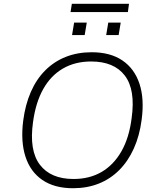

<svg xmlns="http://www.w3.org/2000/svg" viewBox="-20 -990 839 1018"><path d="M367 8Q269 8 205 -35.5Q141 -79 115 -159.5Q89 -240 103 -350Q114 -435 143.5 -502.5Q173 -570 220 -617Q267 -664 329 -688.5Q391 -713 466 -713Q565 -713 629 -669.5Q693 -626 719.5 -546Q746 -466 731 -355Q720 -270 689.5 -202.5Q659 -135 612 -88Q565 -41 503.5 -16.5Q442 8 367 8ZM370 -41Q455 -41 519 -78.5Q583 -116 624 -188Q665 -260 678 -364Q699 -514 642 -589Q585 -664 463 -664Q378 -664 313.5 -626.5Q249 -589 209 -517.5Q169 -446 155 -342Q134 -192 191.5 -116.5Q249 -41 370 -41ZM354 -926 361 -970H664L658 -926ZM362 -804 373 -870H440L429 -804ZM543 -804 554 -870H620L609 -804Z"/></svg>

Font: Nunito Sans 7pt ExtraLight
Style: Italic
Weight: 250
Italic angle: -9°
Designer: Vernon Adams
Foundry: Vernon Adams
Version: Version 3.101;gftools[0.9.27]